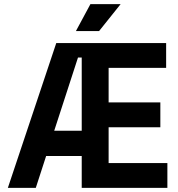

<svg xmlns="http://www.w3.org/2000/svg" viewBox="-20 -908 861 928"><path d="M375 0V-700H783V-580H505V-413H755V-293H505V-120H789V0ZM18 0 252 -700H375V-630H357L242 -276H375V-154H203L153 0ZM347 -758 417 -888H563L459 -758Z"/></svg>

Font: Space 7353
Style: Regular
Weight: 400
Designer: Christine Claussen + Ruben Lyon  (Space 7353)
Version: Version 1.000;FEAKit 1.0